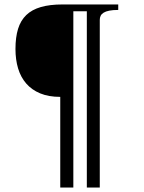

<svg xmlns="http://www.w3.org/2000/svg" viewBox="-20 -698 640 854"><path d="M248 -267.1Q196.3 -267.1 158.7 -282.7Q121.1 -298.3 96.7 -326.4Q72.3 -354.5 60.5 -393.6Q48.8 -432.6 48.8 -480Q48.8 -532.2 60.3 -569.6Q71.8 -606.9 96.9 -631.1Q122.1 -655.3 161.9 -666.7Q201.7 -678.2 257.8 -678.2H505.9V-653.8Q481.9 -653.8 466.1 -650.6Q450.2 -647.5 440.9 -641.6Q431.6 -635.7 427.7 -627.7Q423.8 -619.6 423.8 -609.9V136.2H366.2V-647.9H306.2V136.2H248Z"/></svg>

Font: XB Zar
Style: Regular
Weight: 400
Designer: Behnam
Foundry: Irmug
Version: Version 8.005 2009